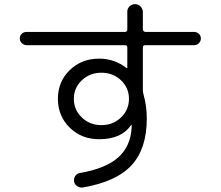

<svg xmlns="http://www.w3.org/2000/svg" viewBox="-20 -833 1040 905"><path d="M550.3 -279.3Q587.9 -315.4 587.9 -367.2Q587.9 -418.9 550.3 -454.6Q512.7 -490.2 458 -490.2Q403.3 -490.2 365.7 -454.6Q328.1 -418.9 328.1 -367.2Q328.1 -315.4 365.7 -279.3Q403.3 -243.2 458 -243.2Q512.7 -243.2 550.3 -279.3ZM105.5 -620.1Q92.8 -620.1 83 -629.4Q73.2 -638.7 73.2 -651.9Q73.2 -665 82.5 -673.8Q91.8 -682.6 105.5 -682.6H569.3Q580.1 -682.6 580.1 -694.3V-778.3Q580.1 -793 590.8 -803.2Q601.6 -813.5 616.7 -813.5Q631.8 -813.5 642.6 -802.2Q653.3 -791 653.3 -776.4V-695.3Q653.3 -690.4 656.7 -686.5Q660.2 -682.6 665 -682.6H894.5Q907.2 -682.6 917 -673.8Q926.8 -665 926.8 -651.9Q926.8 -638.7 917.5 -629.4Q908.2 -620.1 894.5 -620.1H665Q653.3 -620.1 653.3 -609.4V-407.2Q653.3 -399.4 657.2 -384.8Q671.9 -333 671.9 -273.4Q671.9 -132.8 600.6 -54.7Q529.3 23.4 370.1 50.8Q356.4 52.7 343.8 44.4Q331.1 36.1 329.1 22Q327.1 7.8 335 -3.9Q342.8 -15.6 357.4 -17.6Q479.5 -39.1 537.6 -91.3Q595.7 -143.6 600.6 -231.4V-242.2Q600.6 -244.1 599.6 -244.1Q597.7 -244.1 597.7 -243.2Q552.7 -176.8 447.3 -176.8Q364.3 -176.8 308.6 -231.4Q252.9 -286.1 252.9 -367.2Q252.9 -448.2 308.6 -502.4Q364.3 -556.6 447.3 -556.6Q520.5 -556.6 577.1 -511.7H579.1Q580.1 -511.7 580.1 -512.7V-609.4Q580.1 -620.1 569.3 -620.1Z"/></svg>

Font: Rounded-X Mgen+ 1m regular
Style: Regular
Weight: 400
Designer: [Source Han Sans]
Ryoko NISHIZUKA  (kana & ideographs); Paul D. Hunt (Latin, Greek & Cyrillic); Wenlong ZHANG  (bopomofo
Version: Version 1.059.20150602